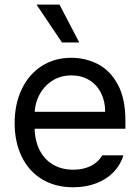

<svg xmlns="http://www.w3.org/2000/svg" viewBox="-20 -782 593 813"><path d="M42.1 -261Q42.1 -341.9 72.2 -404.7Q102.2 -467.5 156.6 -502.4Q211 -537.3 281.8 -537.3Q342.2 -537.3 394.2 -510.7Q446.1 -484.1 478.6 -424.7Q511 -365.3 511 -272.1V-236.9H100.1V-308.7H425.4Q425.4 -352.9 407.8 -388.1Q390.2 -423.3 357.7 -443Q325.3 -462.7 282.5 -462.7Q235.8 -462.7 200.4 -439.6Q165.1 -416.4 145.7 -378.3Q126.4 -340.1 126.4 -296.3V-247.9Q126.4 -189.6 146.8 -148.3Q167.1 -107 204.1 -85.3Q241 -63.5 290.1 -63.5Q320.4 -63.5 345 -71.5Q369.5 -79.4 386.2 -93.2Q403 -107 413 -124.3H502.8Q490.3 -83.9 461 -53.3Q431.6 -22.8 387.6 -5.9Q343.6 11 290.1 11Q214.4 11 158.3 -22.8Q102.2 -56.6 72.2 -118.3Q42.1 -179.9 42.1 -261ZM134.7 -762.4H232L315.6 -602.2H242.4Z"/></svg>

Font: Pretendard Variable
Style: Regular
Weight: 400
Designer: Base glyphs from Inter by Rasmus Andersson; Hangul glyphs from Noto Sans CJK(Source Han Sans) by Jang Soo-young and Kang
Foundry: Kil Hyung-jin
Version: Version 1.100;FEAKit 1.0